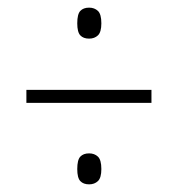

<svg xmlns="http://www.w3.org/2000/svg" viewBox="-20 -610 465 502"><path d="M213 -509Q198 -509 190 -517.5Q182 -526 182 -549Q182 -573 190 -581.5Q198 -590 213 -590Q227 -590 236 -581.5Q245 -573 245 -549Q245 -526 236 -517.5Q227 -509 213 -509ZM49 -341V-375H376V-341ZM213 -128Q198 -128 190 -136.5Q182 -145 182 -168Q182 -192 190 -200.5Q198 -209 213 -209Q227 -209 236 -200.5Q245 -192 245 -168Q245 -145 236 -136.5Q227 -128 213 -128Z"/></svg>

Font: Noto Serif ExtraCondensed ExtraLight
Style: Regular
Weight: 200
Width: 2
Designer: Monotype Design Team
Foundry: Monotype Imaging Inc.
Version: Version 2.015